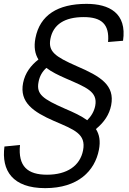

<svg xmlns="http://www.w3.org/2000/svg" viewBox="-27 -762 667 994"><path d="M-4 -3.5C-20.5 121 38 212 207 212C377.5 212 464 122.5 485 14C494 -31.5 487.5 -66 469.5 -94C512.5 -129 539 -169 548.5 -217C568.5 -321 494 -366.5 370.5 -419.5C257 -469.5 221.5 -495.5 234 -561C248.5 -635.5 307.5 -673.5 406.5 -673.5C497.5 -673.5 540.5 -637.5 532.5 -544.5L610 -551C631 -695 537.5 -742 421 -742C271.5 -742 179.5 -683.5 156.5 -565C147.5 -518.5 154 -483 172 -454C133 -423.5 103 -385 92.5 -332.5C73 -231.5 146 -182.5 252 -136C358.5 -90 419.5 -69 403 16.5C387.5 96.5 320 142.5 216.5 142.5C116.5 142.5 65.5 100 76.5 -11.5ZM172.5 -337.5C178 -367.5 191.5 -391 213 -410.5C240 -390 274.5 -373 313.5 -356C420 -309.5 480 -288 466 -214C460 -184 444.5 -159.5 424.5 -139.5C394.5 -161.5 355 -180 309 -199.5C195.5 -249.5 160 -273.5 172.5 -337.5Z"/></svg>

Font: Monaspace Krypton Light
Style: Italic
Weight: 300
Italic angle: -11°
Designer: Riley Cran & the Lettermatic Team
Foundry: Lettermatic
Version: Version 1.101 (Monaspace Krypton)